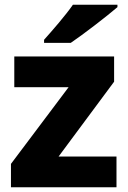

<svg xmlns="http://www.w3.org/2000/svg" viewBox="-20 -786 537 806"><path d="M473 -756V-766H286C255 -721 198 -656 165 -619V-606H277C329 -641 430 -719 473 -756ZM469 0V-129H226L459 -443V-549H40V-420H268L26 -98V0Z"/></svg>

Font: Noto Sans Arabic ExtBd
Style: Regular
Weight: 800
Designer: Monotype Design Team, Nadine Chahine, Nizar Qandah and Khaled Hosny
Foundry: Monotype Imaging Inc.
Version: Version 2.012